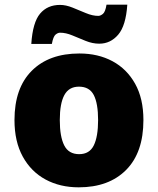

<svg xmlns="http://www.w3.org/2000/svg" viewBox="-20 -792 677 822"><path d="M594 -278Q594 -139 520 -64.5Q446 10 317 10Q237 10 175 -23.5Q113 -57 77.5 -121.5Q42 -186 42 -278Q42 -415 116 -489Q190 -563 320 -563Q400 -563 461.5 -530Q523 -497 558.5 -433.5Q594 -370 594 -278ZM236 -278Q236 -207 255 -169.5Q274 -132 319 -132Q363 -132 381.5 -169.5Q400 -207 400 -278Q400 -349 381.5 -385Q363 -421 318 -421Q275 -421 255.5 -385Q236 -349 236 -278ZM114 -604Q120 -696 151.5 -733.5Q183 -771 237 -771Q262 -771 290.5 -759.5Q319 -748 347.5 -736Q376 -724 401 -724Q410 -724 420.5 -732.5Q431 -741 436 -772H525Q519 -682 486 -643.5Q453 -605 405 -605Q376 -605 346.5 -617Q317 -629 289.5 -640.5Q262 -652 237 -652Q228 -652 218 -644Q208 -636 202 -604Z"/></svg>

Font: Noto Sans Telugu Black
Style: Regular
Weight: 900
Designer: Jelle Bosma - Monotype Design Team
Foundry: Monotype Imaging Inc.
Version: Version 2.005; ttfautohint (v1.8.4.7-5d5b)